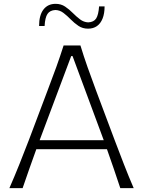

<svg xmlns="http://www.w3.org/2000/svg" viewBox="-20 -966 735 986"><path d="M28.3 0H96.2Q112.8 -48.3 130.6 -99.1Q148.4 -149.9 166.5 -199.7H529.3Q546.9 -150.9 564.2 -99.6Q581.5 -48.3 597.7 0H666.5Q641.1 -58.6 616.2 -122.8Q591.3 -187 568.4 -247.6L474.1 -499Q448.7 -567.4 429.4 -621.8Q410.2 -676.3 393.1 -732.4H306.6Q289.1 -677.2 269.3 -622.3Q249.5 -567.4 223.6 -499.5L128.9 -248.5Q106.4 -189.5 80.3 -124.3Q54.2 -59.1 28.3 0ZM512.7 -246.1H183.6L345.7 -678.2H352.5ZM432.1 -818.8Q459 -818.8 477.8 -832Q496.6 -845.2 506.8 -870.8Q517.1 -896.5 517.1 -933.1H488.8Q485.8 -890.1 473.9 -871.3Q461.9 -852.5 433.1 -851.1Q410.2 -852.1 391.1 -866.5Q372.1 -880.9 353.8 -899.4Q335.4 -918 314.5 -932.1Q293.5 -946.3 265.6 -946.3Q225.6 -946.3 203.1 -917Q180.7 -887.7 180.7 -832.5H209Q211.4 -876 223.9 -894.5Q236.3 -913.1 264.2 -914.6Q287.1 -914.1 306.2 -899.4Q325.2 -884.8 343.5 -866Q361.8 -847.2 383.1 -833Q404.3 -818.8 432.1 -818.8Z"/></svg>

Font: Pinar-VF-FD
Style: Regular
Weight: 300
Designer: Amin Abedi
Version: Version 3.0